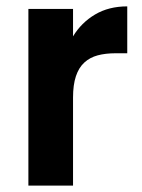

<svg xmlns="http://www.w3.org/2000/svg" viewBox="-20 -582 444 602"><path d="M209 0H69V-554H209V-468Q235 -511 278 -536.5Q321 -562 379 -562V-415H342Q311 -415 286.5 -408.5Q262 -402 244.5 -386Q227 -370 218 -343Q209 -316 209 -276Z"/></svg>

Font: Poppins SemiBold
Style: Regular
Weight: 600
Designer: Ninad Kale (Devanagari), Jonny Pinhorn (Latin)
Foundry: Indian Type Foundry
Version: Version 3.002 2017